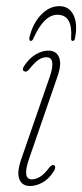

<svg xmlns="http://www.w3.org/2000/svg" viewBox="-20 -597 267 624"><path d="M84 -14Q95 -14 109 -21.8Q123 -29.5 139 -51Q148.5 -64 156.5 -59.5Q160 -57.5 159.2 -51.5Q158.5 -45.5 154.5 -40Q139 -15.5 118.5 -4Q98 7.5 77.5 7.5Q52 7.5 43 -14.2Q34 -36 49 -79.5L141 -345.5Q152 -376.5 149.8 -393.8Q147.5 -411 131 -411Q118 -411 105.2 -402.5Q92.5 -394 75 -372Q66 -361 58 -365.5Q50 -371 59.5 -384Q74 -406.5 95 -419.5Q116 -432.5 137.5 -432.5Q163 -432.5 172 -410.5Q181 -388.5 166.5 -347.5L74 -79.5Q51.5 -14 84 -14ZM166.6 -549Q122.8 -549 88.8 -472.5Q85.2 -464 80.3 -464Q73.4 -464 75.9 -476Q86.4 -520.5 113.3 -548.8Q140.2 -577 172.6 -577Q205 -577 219 -547.8Q233 -518.5 223.7 -472.5Q222.1 -464 216.4 -464Q210.7 -464 211.1 -472.5Q216.8 -549 166.6 -549Z"/></svg>

Font: Fraunces144ptSuperSoftThinItalic
Style: Italic
Weight: 100
Italic angle: -16°
Version: Version 1.000;[0bf87f6ff]